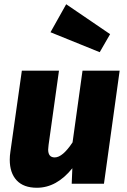

<svg xmlns="http://www.w3.org/2000/svg" viewBox="-20 -866 598 905"><path d="M26 -113Q26 -132 29 -151L83 -533H258L209 -183Q207 -167 207 -161Q207 -124 238 -124Q275 -124 322 -195L369 -533H544L470 0H318L321 -73Q247 19 154 19Q91 19 58.5 -16Q26 -51 26 -113ZM499 -705 450 -620 218 -714 292 -846Z"/></svg>

Font: Trujillo ExtraBold
Style: Italic
Weight: 800
Italic angle: -8°
Designer: Fira Sans original fonts by bBox Type GmbH, Carrois Corporate GbR, & Edenspiekermann AG / Changes by Cristiano Sobral
Foundry: Fira Sans original fonts by bBox Type GmbH, Carrois Corporate GbR, & Edenspiekermann AG / Changes by Cristiano Sobral
Version: Version 4.301;July 28, 2020;FontCreator 13.0.0.2655 64-bit